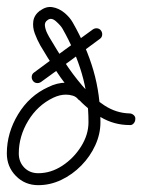

<svg xmlns="http://www.w3.org/2000/svg" viewBox="-28 -520 416 562"><path d="M268 -430Q272 -424 271 -417Q270 -410 264 -406Q221 -374 178 -342.5Q135 -311 92 -280Q86 -276 79 -277Q72 -278 68 -284Q64 -290 65 -297Q66 -304 72 -308Q115 -340 158 -371.5Q201 -403 244 -434Q250 -438 257 -437Q264 -436 268 -430ZM227 -254Q232 -249 231.5 -241.5Q231 -234 226 -229Q221 -224 213.5 -224Q206 -224 201 -229Q195 -237 185 -240Q175 -243 165 -243Q147 -243 128 -234Q82 -212 54.5 -166.5Q27 -121 27 -71Q27 -46 43 -29.5Q59 -13 84 -13Q121 -13 154.5 -35Q188 -57 209.5 -91.5Q231 -126 231 -162Q231 -238 211.5 -304.5Q192 -371 155 -436Q155 -436 155 -436Q155 -436 155 -436Q155 -436 155 -436Q150 -445 136 -457.5Q122 -470 111 -461Q110 -461 111 -461Q111 -461 111 -461Q102 -455 103.5 -444Q105 -433 110.5 -422Q116 -411 120 -405Q137 -376 160.5 -339.5Q184 -303 213.5 -268.5Q243 -234 277.5 -211.5Q312 -189 351 -188Q351 -188 351 -188Q351 -188 351 -188Q358 -188 363.5 -183Q369 -178 368 -171Q368 -164 363 -158.5Q358 -153 351 -154Q306 -154 267 -177Q228 -200 195 -236.5Q162 -273 136 -313Q110 -353 90 -387Q81 -403 74 -421.5Q67 -440 69.5 -458Q72 -476 89 -489Q89 -489 89 -489Q89 -489 90 -489Q107 -502 125.5 -499Q144 -496 160 -483Q176 -470 185 -454Q185 -454 185 -454Q185 -454 185 -454Q225 -384 245.5 -313.5Q266 -243 266 -162Q266 -128 251 -95Q236 -62 210 -35.5Q184 -9 151.5 6.5Q119 22 84 22Q45 22 18.5 -5Q-8 -32 -8 -71Q-8 -131 25 -185.5Q58 -240 113 -265Q139 -278 165 -278Q182 -278 198.5 -272Q215 -266 227 -254Q227 -254 227 -254Q227 -254 227 -254Z"/></svg>

Font: FRB American Cursive
Style: Italic
Weight: 400
Italic angle: -25°
Version: Version 2.0;Modular Font Editor K font №1